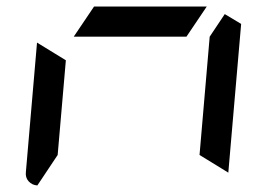

<svg xmlns="http://www.w3.org/2000/svg" viewBox="-20 -566 856 586"><path d="M205 -454 267 -546H611L549 -454ZM94 0Q78 -1 67.5 -12.5Q57 -24 59 -41L93 -436L181 -382L156 -93ZM716 -493 677 -41V-39L589 -93L620 -454L666 -523Z"/></svg>

Font: DSEG7 Modern Mini
Style: Italic
Weight: 400
Italic angle: -5°
Designer: Keshikan(Twitter:@keshinomi_88pro)
Version: Version 0.46